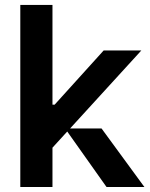

<svg xmlns="http://www.w3.org/2000/svg" viewBox="-20 -747 599 767"><path d="M556.8 0 385.7 -233.7H259.9L544.7 -545.5H394.2L198.2 -328.8H189.6V-727.3H61.1V0H189.6V-157L248.6 -221.6L405.5 0Z"/></svg>

Font: Riot Sans 2.0
Style: Bold
Weight: 600
Designer: Rasmus Andersson
Foundry: rsms
Version: Version 3.006;hotconv 1.0.109;makeotfexe 2.5.65596